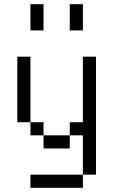

<svg xmlns="http://www.w3.org/2000/svg" viewBox="-20 -770 540 915"><path d="M375 62.5H125V125H375ZM375 62.5H437.5V-500H375V-187.5H312.5V-125H187.5V-62.5H312.5V-125H375ZM187.5 -125V-187.5H125V-125ZM125 -187.5V-500H62.5V-187.5ZM125 -750Q125 -750 125 -625H187.5Q187.5 -625 187.5 -750ZM312.5 -750Q312.5 -750 312.5 -625H375Q375 -625 375 -750Z"/></svg>

Font: CalcUnifontExMono
Style: Regular
Weight: 500
Version: Version 15.0.06